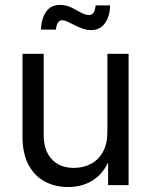

<svg xmlns="http://www.w3.org/2000/svg" viewBox="-20 -755 617 783"><path d="M258.3 7.8Q204.6 7.8 162.4 -14.9Q120.1 -37.6 95.9 -83.5Q71.8 -129.4 71.8 -197.8V-535.6H158.2V-204.6Q158.2 -140.6 191.2 -105.5Q224.1 -70.3 281.2 -70.3Q319.8 -70.3 350.8 -86.7Q381.8 -103 399.9 -136Q418 -168.9 418 -217.3V-535.6H504.4V0H420.9V-129.9H436.5Q411.1 -55.7 365 -23.9Q318.8 7.8 258.3 7.8ZM352.1 -632.3Q334 -632.3 316.7 -638.4Q299.3 -644.5 283.9 -652.6Q268.6 -660.6 255.6 -666.5Q242.7 -672.4 233.4 -672.4Q220.7 -672.4 214.8 -660.2Q209 -647.9 208 -634.3H147Q148.4 -677.7 167.5 -706.3Q186.5 -734.9 225.1 -734.9Q244.1 -734.9 260.3 -728.8Q276.4 -722.7 290.5 -714.4Q304.7 -706.1 317.6 -700Q330.6 -693.8 342.8 -693.8Q355 -693.8 361.3 -703.1Q367.7 -712.4 370.1 -732.9H429.2Q427.7 -687.5 407.7 -659.9Q387.7 -632.3 352.1 -632.3Z"/></svg>

Font: Inter 20pt
Style: Regular
Weight: 400
Version: Version 4.001;git-66647c0bb